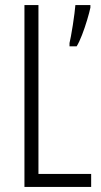

<svg xmlns="http://www.w3.org/2000/svg" viewBox="-20 -734 396 754"><path d="M76 0V-714H131V-51H338V0ZM335 -704Q331 -685 322 -655Q313 -625 302 -596.5Q291 -568 281 -552H253V-565Q255 -572 258.5 -591.5Q262 -611 266 -635.5Q270 -660 272.5 -681.5Q275 -703 276 -714H335Z"/></svg>

Font: Noto Sans Sinhala ExtraCondensed Light
Style: Regular
Weight: 300
Width: 2
Designer: Jelle Bosma - Monotype Design Team
Foundry: Monotype Imaging Inc.
Version: Version 2.006; ttfautohint (v1.8.4.7-5d5b)